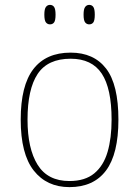

<svg xmlns="http://www.w3.org/2000/svg" viewBox="-20 -758 571 788"><path d="M265 10Q172 10 118.5 -58Q65 -126 65 -267Q65 -407 117 -474.5Q169 -542 270 -542Q365 -542 415.5 -476.5Q466 -411 466 -267Q466 -126 415 -58Q364 10 265 10ZM265 -15Q329 -15 367 -46.5Q405 -78 421.5 -134.5Q438 -191 438 -267Q438 -395 397.5 -456Q357 -517 270 -517Q176 -517 134.5 -454.5Q93 -392 93 -267Q93 -148 134.5 -81.5Q176 -15 265 -15ZM346 -658Q336 -658 329.5 -666Q323 -674 323 -698Q323 -721 329.5 -729.5Q336 -738 346 -738Q357 -738 363 -729.5Q369 -721 369 -698Q369 -674 363 -666Q357 -658 346 -658ZM185 -658Q175 -658 168.5 -666Q162 -674 162 -698Q162 -721 168.5 -729.5Q175 -738 185 -738Q196 -738 202 -729.5Q208 -721 208 -698Q208 -674 202 -666Q196 -658 185 -658Z"/></svg>

Font: Noto Serif Armenian Thin
Style: Regular
Weight: 250
Version: Version 2.007